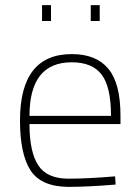

<svg xmlns="http://www.w3.org/2000/svg" viewBox="-20 -720 542 749"><path d="M58 -250Q58 -509 260 -509Q355 -509 402.5 -452Q450 -395 450 -269V-236H95Q95 -128 129 -75.5Q163 -23 247 -23Q321 -23 429 -32L431 0Q323 9 246 9Q140 8 99 -55.5Q58 -119 58 -250ZM413 -268Q413 -381 376.5 -429Q340 -477 260 -477Q95 -477 95 -268ZM144 -700H179V-638H144ZM334 -700H369V-638H334Z"/></svg>

Font: Cairo ExtraLight
Style: Regular
Weight: 275
Designer: Mohamed Gaber, Accademia di Belle Arti di Urbino and others
Foundry: Kief Type Foundry, Accademia di Belle Arti di Urbino and others
Version: Version 3.011